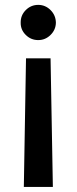

<svg xmlns="http://www.w3.org/2000/svg" viewBox="-20 -570 309 775"><path d="M134.3 -550.3Q163.1 -550.3 184.1 -529.3Q205.1 -508.3 205.6 -478.5Q205.1 -449.7 184.1 -429Q163.1 -408.2 134.3 -408.2Q105 -408.2 84 -429Q63 -449.7 63.5 -478.5Q63 -508.3 84 -529.3Q105 -550.3 134.3 -550.3ZM76.2 184.6 85 -334.5H184.1L193.4 184.6Z"/></svg>

Font: Inter Tight Medium
Style: Regular
Weight: 500
Designer: Rasmus Andersson
Foundry: rsms
Version: Version 3.004; ttfautohint (v1.8.4.7-5d5b)